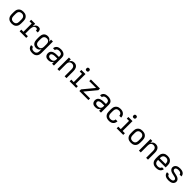

<svg xmlns="http://www.w3.org/2000/svg" viewBox="771 -3385 6235 6235"><g transform="rotate(45 3888.0 -267.5)"><path d="M288 8Q323 8 357.5 0Q392 -8 421 -27.5Q450 -47 469.5 -77Q489 -107 496.5 -141Q504 -175 504 -210V-320Q504 -355 496.5 -389.5Q489 -424 469.5 -453.5Q450 -483 421 -503Q392 -523 357.5 -530.5Q323 -538 288 -538Q253 -538 218.5 -530.5Q184 -523 155 -503Q126 -483 106.5 -453.5Q87 -424 79.5 -389.5Q72 -355 72 -320V-210Q72 -175 79.5 -141Q87 -107 106.5 -77Q126 -47 155 -27.5Q184 -8 218.5 0Q253 8 288 8ZM288 -68Q261 -68 234.5 -77Q208 -86 189.5 -107.5Q171 -129 164 -156Q157 -183 157 -210V-320Q157 -348 164 -374.5Q171 -401 189.5 -422.5Q208 -444 234.5 -453.5Q261 -463 288 -463Q316 -463 342 -453.5Q368 -444 386.5 -422.5Q405 -401 412 -374.5Q419 -348 419 -320V-210Q419 -183 412 -156Q405 -129 386.5 -107.5Q368 -86 342 -77Q316 -68 288 -68Z M649 0H952V-76H833V-281Q833 -305 836 -329Q839 -353 846 -376.5Q853 -400 867 -420Q881 -440 903 -451.5Q925 -463 949 -463Q963 -463 976 -458.5Q989 -454 996.5 -442Q1004 -430 1005.5 -416.5Q1007 -403 1007 -389H1092Q1092 -411 1090.5 -432.5Q1089 -454 1082.5 -475Q1076 -496 1061 -512.5Q1046 -529 1024.5 -533.5Q1003 -538 981 -538Q954 -538 928.5 -528.5Q903 -519 884 -499.5Q865 -480 853 -455.5Q841 -431 833 -405V-530H649V-455H748V-76H649Z M1436 213Q1471 213 1505 205Q1539 197 1567.5 177Q1596 157 1615 127.5Q1634 98 1641 63.5Q1648 29 1648 -5V-530H1563V-435Q1550 -466 1527 -491Q1504 -516 1472 -527Q1440 -538 1406 -538Q1366 -538 1328 -522Q1290 -506 1266 -473Q1242 -440 1233 -400Q1224 -360 1224 -320V-210Q1224 -170 1233 -130.5Q1242 -91 1266 -57.5Q1290 -24 1328 -8Q1366 8 1406 8Q1440 8 1472 -3Q1504 -14 1527 -39Q1550 -64 1563 -95V-5Q1563 22 1556.5 48.5Q1550 75 1532.5 96.5Q1515 118 1489 127.5Q1463 137 1436 137Q1409 137 1382 130Q1355 123 1336 101.5Q1317 80 1315 53H1230Q1232 89 1249.5 122Q1267 155 1297.5 176Q1328 197 1364 205Q1400 213 1436 213ZM1439 -68Q1412 -68 1385.5 -77.5Q1359 -87 1341 -108Q1323 -129 1316 -156Q1309 -183 1309 -210V-320Q1309 -348 1316 -374.5Q1323 -401 1341 -422.5Q1359 -444 1385.5 -453.5Q1412 -463 1439 -463Q1466 -463 1491.5 -453Q1517 -443 1534 -421.5Q1551 -400 1557 -373.5Q1563 -347 1563 -320V-210Q1563 -183 1557 -157Q1551 -131 1534 -109Q1517 -87 1491.5 -77.5Q1466 -68 1439 -68Z M1966 8Q2001 8 2035.5 -1.5Q2070 -11 2097 -34.5Q2124 -58 2139 -90V0H2224V-364Q2224 -395 2215 -425Q2206 -455 2184.5 -478Q2163 -501 2135 -514.5Q2107 -528 2076.5 -533Q2046 -538 2015 -538Q1978 -538 1941.5 -530.5Q1905 -523 1873.5 -502.5Q1842 -482 1824 -448Q1806 -414 1806 -377H1891Q1891 -377 1891 -377Q1891 -377 1891 -377Q1891 -398 1903 -416.5Q1915 -435 1933.5 -445Q1952 -455 1973 -459Q1994 -463 2015 -463Q2037 -463 2059.5 -458Q2082 -453 2101 -440.5Q2120 -428 2129.5 -407Q2139 -386 2139 -364V-313H2037Q2004 -313 1971.5 -309Q1939 -305 1907.5 -293.5Q1876 -282 1850 -261Q1824 -240 1812 -208.5Q1800 -177 1800 -144Q1800 -112 1811 -81.5Q1822 -51 1847 -29.5Q1872 -8 1903 0Q1934 8 1966 8ZM1999 -68Q1972 -68 1945.5 -75Q1919 -82 1902 -104Q1885 -126 1885 -153Q1885 -172 1895.5 -189Q1906 -206 1923.5 -215.5Q1941 -225 1960 -229.5Q1979 -234 1998 -236Q2017 -238 2037 -238H2139V-189Q2139 -163 2129 -138Q2119 -113 2097.5 -96.5Q2076 -80 2050.5 -74Q2025 -68 1999 -68Z M2384 0H2469V-320Q2469 -347 2475.5 -373Q2482 -399 2498.5 -421Q2515 -443 2540 -453Q2565 -463 2592 -463Q2619 -463 2644.5 -453Q2670 -443 2686.5 -421Q2703 -399 2709 -373Q2715 -347 2715 -320V0H2800V-320Q2800 -352 2795 -383.5Q2790 -415 2777 -444Q2764 -473 2741 -495.5Q2718 -518 2687.5 -528Q2657 -538 2625 -538Q2592 -538 2560 -527Q2528 -516 2505 -491Q2482 -466 2469 -435V-530H2384Z M2945 0H3247V-76H3143V-530H2954V-455H3058V-76H2945ZM3096 -623Q3113 -623 3128.5 -630Q3144 -637 3151.5 -652.5Q3159 -668 3159 -685Q3159 -702 3151.5 -717.5Q3144 -733 3128.5 -740.5Q3113 -748 3096 -748Q3079 -748 3063.5 -740.5Q3048 -733 3041 -717.5Q3034 -702 3034 -685Q3034 -668 3041 -652.5Q3048 -637 3063.5 -630Q3079 -623 3096 -623Z M3392 0H3808V-76H3494L3808 -455V-530H3392V-455H3706L3392 -76Z M4126 8Q4161 8 4195.5 -1.5Q4230 -11 4257 -34.5Q4284 -58 4299 -90V0H4384V-364Q4384 -395 4375 -425Q4366 -455 4344.5 -478Q4323 -501 4295 -514.5Q4267 -528 4236.5 -533Q4206 -538 4175 -538Q4138 -538 4101.5 -530.5Q4065 -523 4033.5 -502.5Q4002 -482 3984 -448Q3966 -414 3966 -377H4051Q4051 -377 4051 -377Q4051 -377 4051 -377Q4051 -398 4063 -416.5Q4075 -435 4093.5 -445Q4112 -455 4133 -459Q4154 -463 4175 -463Q4197 -463 4219.5 -458Q4242 -453 4261 -440.5Q4280 -428 4289.5 -407Q4299 -386 4299 -364V-313H4197Q4164 -313 4131.5 -309Q4099 -305 4067.5 -293.5Q4036 -282 4010 -261Q3984 -240 3972 -208.5Q3960 -177 3960 -144Q3960 -112 3971 -81.5Q3982 -51 4007 -29.5Q4032 -8 4063 0Q4094 8 4126 8ZM4159 -68Q4132 -68 4105.5 -75Q4079 -82 4062 -104Q4045 -126 4045 -153Q4045 -172 4055.5 -189Q4066 -206 4083.5 -215.5Q4101 -225 4120 -229.5Q4139 -234 4158 -236Q4177 -238 4197 -238H4299V-189Q4299 -163 4289 -138Q4279 -113 4257.5 -96.5Q4236 -80 4210.5 -74Q4185 -68 4159 -68Z M4750 8Q4790 8 4829 -2Q4868 -12 4899.5 -38.5Q4931 -65 4946.5 -103Q4962 -141 4962 -181H4877Q4877 -181 4877 -181Q4877 -181 4877 -181Q4877 -149 4860 -120Q4843 -91 4812.5 -79.5Q4782 -68 4750 -68Q4722 -68 4696 -77.5Q4670 -87 4652.5 -108.5Q4635 -130 4628 -156.5Q4621 -183 4621 -210V-320Q4621 -347 4628 -374Q4635 -401 4652.5 -422.5Q4670 -444 4696 -453.5Q4722 -463 4750 -463Q4782 -463 4812.5 -451Q4843 -439 4860 -410Q4877 -381 4877 -349Q4877 -349 4877 -349Q4877 -349 4877 -349H4962Q4962 -389 4946.5 -427Q4931 -465 4899.5 -491.5Q4868 -518 4829 -528Q4790 -538 4750 -538Q4715 -538 4681 -530Q4647 -522 4618 -502Q4589 -482 4570 -452.5Q4551 -423 4543.5 -389Q4536 -355 4536 -320V-210Q4536 -175 4543.5 -141Q4551 -107 4570 -77.5Q4589 -48 4618 -28Q4647 -8 4681 0Q4715 8 4750 8Z M5105 0H5407V-76H5303V-530H5114V-455H5218V-76H5105ZM5256 -623Q5273 -623 5288.5 -630Q5304 -637 5311.5 -652.5Q5319 -668 5319 -685Q5319 -702 5311.5 -717.5Q5304 -733 5288.5 -740.5Q5273 -748 5256 -748Q5239 -748 5223.5 -740.5Q5208 -733 5201 -717.5Q5194 -702 5194 -685Q5194 -668 5201 -652.5Q5208 -637 5223.5 -630Q5239 -623 5256 -623Z M5760 8Q5795 8 5829.5 0Q5864 -8 5893 -27.5Q5922 -47 5941.5 -77Q5961 -107 5968.5 -141Q5976 -175 5976 -210V-320Q5976 -355 5968.5 -389.5Q5961 -424 5941.5 -453.5Q5922 -483 5893 -503Q5864 -523 5829.5 -530.5Q5795 -538 5760 -538Q5725 -538 5690.5 -530.5Q5656 -523 5627 -503Q5598 -483 5578.5 -453.5Q5559 -424 5551.5 -389.5Q5544 -355 5544 -320V-210Q5544 -175 5551.5 -141Q5559 -107 5578.5 -77Q5598 -47 5627 -27.5Q5656 -8 5690.5 0Q5725 8 5760 8ZM5760 -68Q5733 -68 5706.5 -77Q5680 -86 5661.5 -107.5Q5643 -129 5636 -156Q5629 -183 5629 -210V-320Q5629 -348 5636 -374.5Q5643 -401 5661.5 -422.5Q5680 -444 5706.5 -453.5Q5733 -463 5760 -463Q5788 -463 5814 -453.5Q5840 -444 5858.5 -422.5Q5877 -401 5884 -374.5Q5891 -348 5891 -320V-210Q5891 -183 5884 -156Q5877 -129 5858.5 -107.5Q5840 -86 5814 -77Q5788 -68 5760 -68Z M6128 0H6213V-320Q6213 -347 6219.5 -373Q6226 -399 6242.5 -421Q6259 -443 6284 -453Q6309 -463 6336 -463Q6363 -463 6388.5 -453Q6414 -443 6430.5 -421Q6447 -399 6453 -373Q6459 -347 6459 -320V0H6544V-320Q6544 -352 6539 -383.5Q6534 -415 6521 -444Q6508 -473 6485 -495.5Q6462 -518 6431.5 -528Q6401 -538 6369 -538Q6336 -538 6304 -527Q6272 -516 6249 -491Q6226 -466 6213 -435V-530H6128Z M6914 8Q6951 8 6987 0.5Q7023 -7 7054.5 -26.5Q7086 -46 7105 -78.5Q7124 -111 7126 -147H7041Q7039 -127 7026 -109.5Q7013 -92 6994.5 -83Q6976 -74 6955.5 -71Q6935 -68 6914 -68Q6887 -68 6860 -77Q6833 -86 6814.5 -107Q6796 -128 6788.5 -155Q6781 -182 6781 -210V-227H7128V-320Q7128 -355 7120.5 -389.5Q7113 -424 7093.5 -453.5Q7074 -483 7045 -503Q7016 -523 6981.5 -530.5Q6947 -538 6912 -538Q6877 -538 6842.5 -530.5Q6808 -523 6779 -503Q6750 -483 6730.5 -453.5Q6711 -424 6703.5 -389.5Q6696 -355 6696 -320V-210Q6696 -175 6703.5 -140.5Q6711 -106 6731 -76.5Q6751 -47 6780.5 -27Q6810 -7 6844.5 0.5Q6879 8 6914 8ZM6781 -303V-320Q6781 -348 6788 -374.5Q6795 -401 6813.5 -422.5Q6832 -444 6858.5 -453.5Q6885 -463 6912 -463Q6940 -463 6966 -453.5Q6992 -444 7010.5 -422.5Q7029 -401 7036 -374.5Q7043 -348 7043 -320V-303Z M7487 8Q7524 8 7561 1.5Q7598 -5 7631 -23.5Q7664 -42 7684 -75Q7704 -108 7704 -145Q7704 -168 7696 -190Q7688 -212 7672.5 -229Q7657 -246 7637.5 -258Q7618 -270 7596 -277.5Q7574 -285 7552 -290.5Q7530 -296 7507.5 -300.5Q7485 -305 7462.5 -310Q7440 -315 7418 -322Q7396 -329 7380 -347Q7364 -365 7364 -388Q7364 -408 7377 -424.5Q7390 -441 7409 -449Q7428 -457 7448 -460Q7468 -463 7488 -463Q7508 -463 7528.5 -459.5Q7549 -456 7567.5 -447Q7586 -438 7598.5 -421Q7611 -404 7611 -383H7696V-384Q7696 -420 7677.5 -453Q7659 -486 7627.5 -505Q7596 -524 7560 -531Q7524 -538 7488 -538Q7452 -538 7416 -531.5Q7380 -525 7348.5 -506Q7317 -487 7298 -454.5Q7279 -422 7279 -385Q7279 -362 7287 -340.5Q7295 -319 7310.5 -301.5Q7326 -284 7345.5 -272Q7365 -260 7387 -252.5Q7409 -245 7431 -240Q7453 -235 7475.5 -230Q7498 -225 7520.5 -220Q7543 -215 7564.5 -208Q7586 -201 7603 -183.5Q7620 -166 7620 -143Q7620 -122 7605 -105Q7590 -88 7570 -80.5Q7550 -73 7529 -70.5Q7508 -68 7487 -68Q7465 -68 7443.5 -71Q7422 -74 7402.5 -83Q7383 -92 7369 -109.5Q7355 -127 7355 -149H7270V-148Q7270 -111 7290 -77.5Q7310 -44 7342.5 -25Q7375 -6 7412 1Q7449 8 7487 8Z"/></g></svg>

Font: Iosevka Sparkle
Style: Regular
Weight: 400
Designer: Belleve Invis
Foundry: Belleve Invis
Version: Version 4.5.0; ttfautohint (v1.8.3)